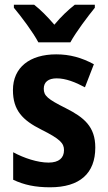

<svg xmlns="http://www.w3.org/2000/svg" viewBox="-20 -786 457 816"><path d="M383 -766H298C269 -743 241 -717 211 -681C181 -716 152 -745 125 -766H39V-753C71 -715 121 -648 143 -606H279C303 -650 353 -716 383 -753ZM385 -159C385 -248 337 -287 260 -326C182 -365 166 -379 166 -409C166 -437 185 -453 221 -453C259 -453 300 -437 341 -415L379 -513C327 -541 277 -555 219 -555C107 -555 35 -500 35 -403C35 -317 76 -275 156 -235C236 -195 252 -177 252 -148C252 -115 231 -95 186 -95C140 -95 82 -114 36 -139V-22C83 0 130 10 193 10C319 10 385 -49 385 -159Z"/></svg>

Font: Noto Sans Display SemiCondensed
Style: Bold
Weight: 700
Width: 4
Designer: Monotype Design Team
Foundry: Monotype Imaging Inc.
Version: Version 1.900